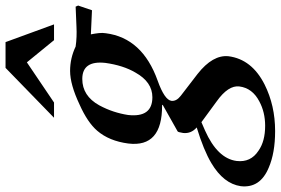

<svg xmlns="http://www.w3.org/2000/svg" viewBox="-276 -562 1013 693"><g transform="rotate(-90 230.5 -215.5)"><path d="M557 -440 540 -390 453 -394Q456 -379 457.5 -365.5Q459 -352 457 -340Q440 -208 286 -153Q216 -128 213 -103Q211 -85 232 -69L310 -9Q380 46 374 103Q363 187 272 233Q196 271 104 271Q25 271 -28 248Q-103 217 -95 147Q-86 85 -12 41Q35 13 117 -12Q94 -32 97 -61Q100 -80 103 -81L199 -135L197 -137Q44 -136 59 -259Q68 -328 105 -371Q135 -406 200 -435Q272 -469 321 -469Q367 -469 409 -449Q443 -444 481 -446L553 -449ZM350 -342Q359 -425 292 -425Q231 -425 197 -364Q183 -338 174.5 -312Q166 -286 162 -260Q152 -172 226 -172Q281 -172 315 -233Q341 -277 350 -342ZM265 142Q270 102 211 60L136 5L106 18Q5 63 -4 132Q-10 183 33 211Q67 235 123 235Q172 235 211 214Q259 189 265 142ZM489 -527H432L352 -625L207 -527H152L332 -702H425Z"/></g></svg>

Font: DG Didot
Style: Bold Italic
Weight: 700
Designer: David Gatwood, Takis Katsoulidis, and George D. Matthiopoulos
Foundry: David Gatwood
Version: Version 1.0